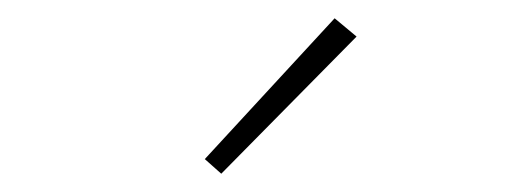

<svg xmlns="http://www.w3.org/2000/svg" viewBox="-20 -764 572 210"><path d="M222 -574 370 -724 346 -744 204 -590Z"/></svg>

Font: Source Sans Pro ExtraLight
Style: Regular
Weight: 200
Designer: Paul D. Hunt
Foundry: Adobe Systems Incorporated
Version: Version 3.006;hotconv 1.0.111;makeotfexe 2.5.65597